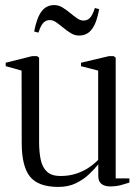

<svg xmlns="http://www.w3.org/2000/svg" viewBox="-20 -726 544 756"><path d="M413.5 8Q392 8 379.5 -1.8Q367 -11.5 367 -33V-79Q352.5 -60.5 330.5 -39.8Q308.5 -19 278.8 -4.5Q249 10 210 10Q131 10 98.2 -30.5Q65.5 -71 65.5 -163L65 -448L2.5 -465.5V-479L106.5 -505H126L134 -499V-166Q134 -126.5 140.5 -96.5Q147 -66.5 165.2 -49.8Q183.5 -33 218 -33Q251 -33 278.5 -41.8Q306 -50.5 328 -65Q350 -79.5 366.5 -96.5V-448L299 -465.5V-479L409 -505H427.5L435.5 -499V-23.5H489.5V-7Q474 -2 455.5 3Q437 8 413.5 8ZM114.5 -602Q124.5 -655 143.2 -680.5Q162 -706 194 -706Q210.5 -706 225.8 -696.8Q241 -687.5 255.5 -675.5Q270 -663.5 283.2 -654.2Q296.5 -645 308.5 -645Q325 -645 335.2 -656.8Q345.5 -668.5 353.5 -694.5L370.5 -690Q361 -637 342.2 -611.5Q323.5 -586 291 -586Q274.5 -586 259.2 -595.2Q244 -604.5 229.5 -616.5Q215 -628.5 201.8 -637.8Q188.5 -647 176.5 -647Q160 -647 149.8 -635.2Q139.5 -623.5 131.5 -597.5Z"/></svg>

Font: Merriweather 144pt Light
Style: Regular
Weight: 300
Version: Version 2.100